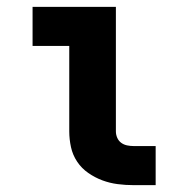

<svg xmlns="http://www.w3.org/2000/svg" viewBox="-20 -540 540 560"><path d="M370 0Q346 0 323 -3Q300 -6 278.5 -14Q257 -22 237.5 -35.5Q218 -49 205 -68.5Q192 -88 187 -111Q182 -134 182 -157V-406H75V-520H318V-157Q318 -147 322 -138Q326 -129 333.5 -123.5Q341 -118 350.5 -116Q360 -114 370 -114H434V0Z"/></svg>

Font: Iosevka SS18 Heavy
Style: Regular
Weight: 900
Monospace: yes
Designer: Belleve Invis
Foundry: Belleve Invis
Version: Version 25.1.1; ttfautohint (v1.8.4)